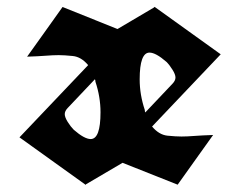

<svg xmlns="http://www.w3.org/2000/svg" viewBox="-20 -547 665 553"><path d="M160.2 -526.9Q277.3 -480 318.4 -463.4L424.3 -525.9V-527.3L425.3 -526.9H425.8L615.7 -390.6L418 -182.6Q438 -158.7 462.4 -156.2Q486.8 -153.8 502.7 -153.8Q518.6 -153.8 540.3 -155.5Q562 -157.2 593.8 -158.2Q567.9 -122.1 542.5 -86.4L491.7 -15.1Q438 -36.6 333 -78.1L227.5 -16.1V-14.6L226.6 -15.1H226.1L36.1 -151.4L233.9 -359.4Q213.9 -383.3 189.5 -385.7Q165 -388.2 149.2 -388.2Q133.3 -388.2 111.6 -386.5Q89.8 -384.8 58.1 -383.8Q84 -419.9 109.4 -455.6ZM410.6 -395.5Q382.3 -395.5 382.3 -318.4Q382.3 -274.4 397 -230.5Q397 -226.1 398.4 -223.1L477.1 -306.2Q485.4 -314.9 485.4 -323.7Q485.4 -332.5 476.8 -346.2Q468.3 -359.9 459.5 -368.7Q428.7 -395.5 410.6 -395.5ZM241.2 -146.5Q269.5 -146.5 269.5 -223.6Q269.5 -267.6 254.9 -311.5Q254.9 -315.9 253.4 -318.8L174.8 -235.8Q166.5 -227.1 166.5 -218.3Q166.5 -209.5 175 -195.8Q183.6 -182.1 192.4 -173.3Q223.1 -146.5 241.2 -146.5Z"/></svg>

Font: UnifrakturCook
Style: Bold
Weight: 700
Designer: j. 'mach' wust
Version: Version 2011-09-01